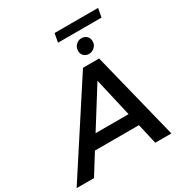

<svg xmlns="http://www.w3.org/2000/svg" viewBox="-283 -1169 1257 1330"><g transform="rotate(-30 345.5 -503.5)"><path d="M-58 0 397 -700H526L700 0H571L534 -162H182L81 0ZM510 -264 439 -572 246 -264ZM482 -762Q459 -762 442.5 -777Q426 -792 426 -817Q426 -846 445 -864.5Q464 -883 490 -883Q513 -883 530 -868Q547 -853 547 -826Q547 -799 527.5 -780.5Q508 -762 482 -762ZM334 -937 347 -1007H695L682 -937Z"/></g></svg>

Font: Montserrat Thin SemiBold
Style: Italic
Weight: 600
Italic angle: -11.3°
Version: Version 9.000